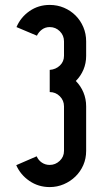

<svg xmlns="http://www.w3.org/2000/svg" viewBox="-20 -750 405 780"><path d="M240 -582Q240 -606 223 -623Q206 -640 182 -640Q164 -640 150.5 -630Q137 -620 130 -605L47 -640Q64 -680 100 -705Q136 -730 182 -730Q213 -730 240 -718.5Q267 -707 287 -687Q307 -667 318.5 -640Q330 -613 330 -582V-523Q330 -493 319 -467Q308 -441 288 -421Q308 -401 319 -374.5Q330 -348 330 -318V-137Q330 -106 318.5 -79.5Q307 -53 286.5 -33Q266 -13 239 -1.5Q212 10 182 10Q136 10 99.5 -15Q63 -40 46 -79L129 -115Q136 -99 150 -89.5Q164 -80 182 -80Q205 -80 222.5 -96.5Q240 -113 240 -137V-318Q240 -342 223 -359Q206 -376 182 -376V-466Q207 -468 223.5 -484Q240 -500 240 -523Z"/></svg>

Font: Berliner Wand
Style: Regular
Weight: 400
Designer: Peter Wiegel
Foundry: Peter Wiegel
Version: Version 1.000